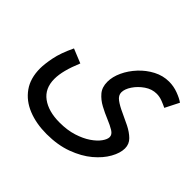

<svg xmlns="http://www.w3.org/2000/svg" viewBox="-159 -616 1030 1030"><g transform="rotate(45 356.0 -101.0)"><path d="M39 6Q39 -26 49 -77.5Q59 -129 92 -198L173 -165Q153 -117 143 -78.5Q133 -40 133 -8Q133 64 183.5 101Q234 138 318 138Q377 138 422.5 123.5Q468 109 499.5 87.5Q531 66 547.5 43Q564 20 564 3Q564 -16 542 -29.5Q520 -43 487 -56.5Q454 -70 421.5 -87.5Q389 -105 367 -131Q345 -157 345 -198Q345 -236 364 -277Q383 -318 416 -353.5Q449 -389 491 -411Q533 -433 579 -433Q614 -433 647.5 -420.5Q681 -408 700 -394L660 -315Q644 -323 622 -331.5Q600 -340 578 -340Q542 -340 510 -318Q478 -296 458 -266Q438 -236 438 -211Q438 -188 461 -171Q484 -154 517.5 -139Q551 -124 585 -107Q619 -90 642 -67.5Q665 -45 665 -12Q665 23 641.5 65Q618 107 573.5 144.5Q529 182 463 206.5Q397 231 313 231Q234 231 172 206Q110 181 74.5 131Q39 81 39 6Z"/></g></svg>

Font: Noto Sans Arabic UI Cn Md
Style: Regular
Weight: 500
Width: 3
Designer: Monotype Design Team, Nadine Chahine and Nizar Qandah
Foundry: Monotype Imaging Inc.
Version: Version 2.010; ttfautohint (v1.8.4.7-5d5b)